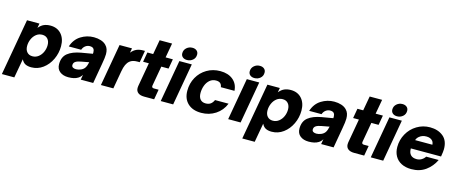

<svg xmlns="http://www.w3.org/2000/svg" viewBox="-81 -1544 5953 2505"><g transform="rotate(15 2895.5 -291.5)"><path d="M-30 196 105 -567H273L262 -506Q296 -547 334 -563Q372 -579 420 -579Q513 -579 567.5 -517.5Q622 -456 622 -354Q622 -260 582 -175.5Q542 -91 472 -39.5Q402 12 316 12Q268 12 236 -4Q204 -20 184 -61L138 196ZM449 -322Q449 -374 422 -405Q395 -436 348 -436Q302 -436 267 -408.5Q232 -381 212.5 -336.5Q193 -292 193 -244Q193 -192 220 -161.5Q247 -131 294 -131Q339 -131 374.5 -158.5Q410 -186 429.5 -230Q449 -274 449 -322Z M657 -123Q657 -221 720 -271Q783 -321 897 -341L1049 -367Q1050 -373 1050 -385Q1050 -416 1037 -433Q1023 -453 984 -453Q953 -453 926 -433Q899 -413 887 -378H720Q752 -478 832.5 -528.5Q913 -579 1007 -579Q1059 -579 1102.5 -565Q1146 -551 1173 -523Q1196 -500 1205.5 -471Q1215 -442 1215 -405Q1215 -362 1198 -269L1151 0H983L995 -69Q977 -37 946 -18Q898 12 816 12Q745 12 701 -23Q657 -58 657 -123ZM951 -129Q986 -144 1003.5 -171.5Q1021 -199 1031 -248L924 -228Q878 -220 853 -203.5Q828 -187 828 -156Q828 -135 844.5 -125Q861 -115 887 -115Q917 -115 951 -129Z M1255 0 1355 -567H1523L1512 -506Q1546 -547 1584 -563Q1622 -579 1670 -579H1695L1667 -419H1635Q1570 -419 1534 -389Q1508 -368 1491.5 -332.5Q1475 -297 1465 -239L1423 0Z M1840 0Q1785 0 1756 -23Q1727 -46 1727 -88Q1727 -104 1729 -113L1786 -436H1708L1731 -567H1809L1844 -763H2012L1977 -567H2075L2052 -436H1954L1907 -170Q1906 -167 1906 -160Q1906 -136 1935 -136H1998L1974 0Z M2231 0H2063L2163 -567H2331ZM2173 -676Q2173 -721 2206 -750Q2239 -779 2284 -779Q2320 -779 2342.5 -760Q2365 -741 2365 -708Q2365 -662 2332 -634Q2299 -606 2254 -606Q2218 -606 2195.5 -625Q2173 -644 2173 -676Z M2363 -221Q2363 -321 2408.5 -402.5Q2454 -484 2534.5 -531.5Q2615 -579 2715 -579Q2822 -579 2887 -525Q2952 -471 2958 -378H2774Q2769 -413 2749 -429.5Q2729 -446 2692 -446Q2643 -446 2608 -416Q2573 -386 2555 -338Q2537 -290 2537 -237Q2537 -182 2562.5 -152Q2588 -122 2635 -122Q2676 -122 2702 -140.5Q2728 -159 2744 -196H2927Q2888 -99 2803 -43.5Q2718 12 2611 12Q2495 12 2429 -50.5Q2363 -113 2363 -221Z M3142 0H2974L3074 -567H3242ZM3084 -676Q3084 -721 3117 -750Q3150 -779 3195 -779Q3231 -779 3253.5 -760Q3276 -741 3276 -708Q3276 -662 3243 -634Q3210 -606 3165 -606Q3129 -606 3106.5 -625Q3084 -644 3084 -676Z M3217 196 3352 -567H3520L3509 -506Q3543 -547 3581 -563Q3619 -579 3667 -579Q3760 -579 3814.5 -517.5Q3869 -456 3869 -354Q3869 -260 3829 -175.5Q3789 -91 3719 -39.5Q3649 12 3563 12Q3515 12 3483 -4Q3451 -20 3431 -61L3385 196ZM3696 -322Q3696 -374 3669 -405Q3642 -436 3595 -436Q3549 -436 3514 -408.5Q3479 -381 3459.5 -336.5Q3440 -292 3440 -244Q3440 -192 3467 -161.5Q3494 -131 3541 -131Q3586 -131 3621.5 -158.5Q3657 -186 3676.5 -230Q3696 -274 3696 -322Z M3904 -123Q3904 -221 3967 -271Q4030 -321 4144 -341L4296 -367Q4297 -373 4297 -385Q4297 -416 4284 -433Q4270 -453 4231 -453Q4200 -453 4173 -433Q4146 -413 4134 -378H3967Q3999 -478 4079.5 -528.5Q4160 -579 4254 -579Q4306 -579 4349.5 -565Q4393 -551 4420 -523Q4443 -500 4452.5 -471Q4462 -442 4462 -405Q4462 -362 4445 -269L4398 0H4230L4242 -69Q4224 -37 4193 -18Q4145 12 4063 12Q3992 12 3948 -23Q3904 -58 3904 -123ZM4198 -129Q4233 -144 4250.5 -171.5Q4268 -199 4278 -248L4171 -228Q4125 -220 4100 -203.5Q4075 -187 4075 -156Q4075 -135 4091.5 -125Q4108 -115 4134 -115Q4164 -115 4198 -129Z M4677 0Q4622 0 4593 -23Q4564 -46 4564 -88Q4564 -104 4566 -113L4623 -436H4545L4568 -567H4646L4681 -763H4849L4814 -567H4912L4889 -436H4791L4744 -170Q4743 -167 4743 -160Q4743 -136 4772 -136H4835L4811 0Z M5068 0H4900L5000 -567H5168ZM5010 -676Q5010 -721 5043 -750Q5076 -779 5121 -779Q5157 -779 5179.5 -760Q5202 -741 5202 -708Q5202 -662 5169 -634Q5136 -606 5091 -606Q5055 -606 5032.5 -625Q5010 -644 5010 -676Z M5199 -221Q5199 -317 5245 -399.5Q5291 -482 5371.5 -530.5Q5452 -579 5548 -579Q5655 -579 5725 -522.5Q5795 -466 5795 -350Q5795 -319 5783 -248H5375V-242Q5375 -189 5402.5 -160.5Q5430 -132 5483 -132Q5519 -132 5549 -150Q5579 -168 5596 -196H5765Q5722 -104 5642 -46Q5562 12 5449 12Q5371 12 5314.5 -17Q5258 -46 5228.5 -99Q5199 -152 5199 -221ZM5634 -367Q5632 -399 5616 -418Q5588 -451 5532 -451Q5475 -451 5436 -418Q5410 -397 5401 -367Z"/></g></svg>

Font: Open Sauce One Black Italic
Style: Regular
Weight: 900
Italic angle: -10°
Designer: Alfredo Marco Pradil
Foundry: Creative Sauce Fz LLC
Version: Version 1.477